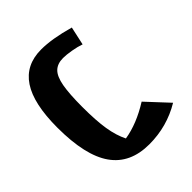

<svg xmlns="http://www.w3.org/2000/svg" viewBox="-96 -806 1075 1075"><g transform="rotate(45 441.5 -268.5)"><path d="M728 -218.8Q711.9 -319.3 644.5 -426.8L773.4 -546.9Q844.2 -429.2 844.2 -288.6Q844.2 -137.7 739.5 -64Q634.8 9.8 414.1 9.8Q224.6 9.8 132.3 -51.5Q40 -112.8 40 -235.8Q40 -321.3 74.7 -443.8L184.1 -419.9Q173.8 -391.1 167.2 -352.5Q160.6 -314 160.6 -288.1Q160.6 -243.7 185.3 -218Q210 -192.4 269 -181.6Q328.1 -170.9 430.2 -170.9Q539.6 -170.9 608.6 -182.1Q677.7 -193.4 728 -218.8Z"/></g></svg>

Font: Pinar DS4-Bold
Style: Regular
Weight: 700
Designer: Amin Abedi
Version: Version 2.000